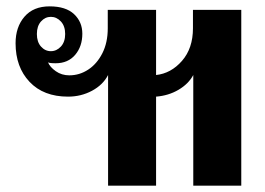

<svg xmlns="http://www.w3.org/2000/svg" viewBox="-20 -584 834 604"><path d="M739 -553V0H588V-348Q573 -320 541.5 -301.5Q510 -283 471 -280V0H320V-348Q304 -317 269.5 -298.5Q235 -280 194 -280Q117 -280 73 -326.5Q29 -373 29 -448Q29 -499 57 -531.5Q85 -564 136 -564Q187 -564 213 -539.5Q239 -515 239 -478Q239 -438 216.5 -411.5Q194 -385 155 -385Q135 -385 131 -388Q137 -373 155.5 -360Q174 -347 198 -347Q230 -347 257.5 -365Q285 -383 302 -416.5Q319 -450 319 -495V-553H471V-348Q518 -353 552.5 -392.5Q587 -432 587 -495V-553ZM140 -423Q158 -423 171.5 -437.5Q185 -452 185 -477Q185 -502 171.5 -516.5Q158 -531 140 -531Q122 -531 109 -516.5Q96 -502 96 -477Q96 -452 109 -437.5Q122 -423 140 -423Z"/></svg>

Font: Trirong Bold
Style: Regular
Weight: 700
Designer: Katatrad Team
Foundry: CadsonDemak
Version: Version 1.000